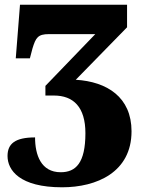

<svg xmlns="http://www.w3.org/2000/svg" viewBox="-20 -556 608 816"><path d="M244 240C391 240 539 176 539 2C539 -143 435 -209 302 -217L520 -440V-536H65L47 -308H107L118 -350C132 -396 141 -411 188 -411H385L173 -191V-150H209C292 -150 343 -101 343 10C343 137 302 176 238 176C154 176 129 102 129 28C44 28 12 55 12 107C12 167 63 240 244 240Z"/></svg>

Font: UArctic Serif Black
Style: Regular
Weight: 900
Designer: Customization by Puisto advertising & original work Monotype Design Team
Foundry: Monotype Imaging Inc.
Version: Version 2.004